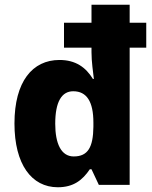

<svg xmlns="http://www.w3.org/2000/svg" viewBox="-20 -780 641 810"><path d="M224 10C290 10 328 -20 359 -66H366L397 0H527V-579H597V-684H527V-760H366V-684H250V-579H366V-560C366 -519 373 -474 376 -447H372C342 -496 299 -527 231 -527C117 -527 41 -436 41 -259C41 -87 113 10 224 10ZM291 -120C238 -120 213 -174 213 -258C213 -352 241 -395 289 -395C346 -395 374 -351 374 -263V-245C373 -159 351 -120 291 -120Z"/></svg>

Font: Noto Sans Myanmar UI SemiCondensed ExtraBold
Style: Regular
Weight: 800
Width: 4
Designer: Monotype Design Team
Foundry: Monotype Imaging Inc.
Version: Version 2.103